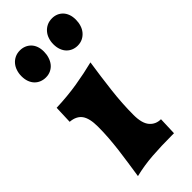

<svg xmlns="http://www.w3.org/2000/svg" viewBox="-232 -735 795 795"><g transform="rotate(-45 165.5 -337.0)"><path d="M285.2 0H273.9Q209.5 0 156.5 3.9Q103.5 7.8 54.2 20Q59.1 -14.2 64.2 -47.1Q69.3 -80.1 73.2 -112.3Q77.1 -144.5 79.6 -176.8Q82 -209 82 -242.2Q82 -290.5 65.7 -313.2Q49.3 -335.9 13.2 -338.9L16.1 -418Q82.5 -420.4 140.4 -429.9Q198.2 -439.5 248 -452.1Q237.3 -382.3 228.8 -310.3Q220.2 -238.3 220.2 -171.9Q220.2 -123 239 -101.1Q257.8 -79.1 288.1 -79.1ZM73.7 -538.1Q59.6 -538.1 47.1 -543Q34.7 -547.9 25.4 -557.4Q16.1 -566.9 10.7 -581.1Q5.4 -595.2 5.4 -613.8Q5.4 -629.9 10.3 -644.5Q15.1 -659.2 24.4 -670.2Q33.7 -681.2 46.9 -687.5Q60.1 -693.8 76.7 -693.8Q90.3 -693.8 102.5 -689Q114.7 -684.1 124 -674.8Q133.3 -665.5 138.4 -651.9Q143.6 -638.2 143.6 -620.1Q143.6 -603.5 138.9 -588.6Q134.3 -573.7 125.5 -562.5Q116.7 -551.3 103.5 -544.7Q90.3 -538.1 73.7 -538.1ZM259.8 -538.1Q246.1 -538.1 233.9 -543Q221.7 -547.9 212.4 -557.4Q203.1 -566.9 197.8 -581.1Q192.4 -595.2 192.4 -613.8Q192.4 -629.9 197.3 -644.5Q202.1 -659.2 211.7 -670.2Q221.2 -681.2 234.4 -687.5Q247.6 -693.8 264.6 -693.8Q278.3 -693.8 290.3 -689Q302.2 -684.1 311.3 -674.8Q320.3 -665.5 325.4 -651.9Q330.6 -638.2 330.6 -620.1Q330.6 -603.5 325.9 -588.6Q321.3 -573.7 312 -562.5Q302.7 -551.3 289.6 -544.7Q276.4 -538.1 259.8 -538.1Z"/></g></svg>

Font: Simonetta
Style: Black
Weight: 900
Designer: Gayaneh Bagdasaryan
Foundry: Brownfox
Version: Version 1.002